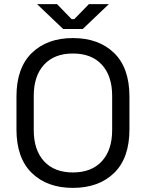

<svg xmlns="http://www.w3.org/2000/svg" viewBox="-20 -899 709 933"><path d="M334 14Q209 14 134.5 -58.5Q60 -131 60 -270V-430Q60 -569 134.5 -641.5Q209 -714 334 -714Q460 -714 534.5 -641.5Q609 -569 609 -430V-270Q609 -131 534.5 -58.5Q460 14 334 14ZM334 -61Q425 -61 475 -115.5Q525 -170 525 -267V-433Q525 -530 475 -584.5Q425 -639 334 -639Q244 -639 194 -584.5Q144 -530 144 -433V-267Q144 -170 194 -115.5Q244 -61 334 -61ZM287 -758 160 -879H257L328 -806H341L412 -879H509L382 -758Z"/></svg>

Font: Space Grotesk Light
Style: Regular
Weight: 400
Version: Version 2.000